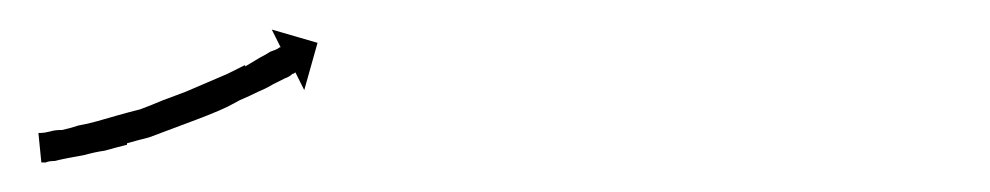

<svg xmlns="http://www.w3.org/2000/svg" viewBox="-20 -89 670 130"><path d="M8 1Q8 1 8 1Q8 1 8 1Q8 1 8 1Q8 1 8 1Q10 1 14 0Q14 0 14 0Q14 0 14 0Q14 0 14 0Q14 0 14 0Q17 -1 22 -1Q22 -1 22 -1Q22 -1 22 -1Q22 -1 22 -1Q22 -1 22 -1Q27 -2 33 -4Q33 -4 33 -4Q33 -4 33 -4Q33 -4 33 -4Q33 -4 33 -4Q39 -5 46 -7Q46 -7 46 -7Q46 -7 46 -7Q46 -7 46 -7Q46 -7 46 -7Q53 -9 60 -11Q60 -11 60 -11Q60 -11 60 -11Q60 -11 60 -11Q60 -11 60 -11Q67 -13 75 -15Q75 -15 75 -15Q75 -15 75 -15Q75 -15 75 -15Q75 -15 75 -15Q83 -18 90 -21Q90 -21 90 -21Q90 -21 90 -21Q90 -21 90 -21Q90 -21 90 -21Q98 -24 106 -27Q106 -27 106 -27Q106 -27 106 -27Q106 -27 106 -27Q106 -27 106 -27Q113 -30 120 -33Q120 -33 120 -33Q120 -33 120 -33Q120 -33 120 -33Q120 -33 120 -33Q127 -36 134 -39Q134 -39 134 -39Q134 -39 134 -39Q134 -39 134 -39Q134 -39 134 -39Q140 -42 146 -45Q146 -45 146 -45Q146 -45 146 -44Q146 -44 146 -44Q146 -44 146 -44Q151 -47 156 -50Q156 -50 156 -50Q156 -50 156 -50Q156 -50 156 -50Q156 -50 156 -50Q160 -52 163 -54Q166 -55 168 -56Q169 -57 170 -57L164 -69L195 -60L186 -28L180 -40Q179 -39 178 -39Q176 -37 173 -36Q169 -34 165 -32Q165 -32 165 -32Q165 -32 165 -32Q165 -32 165 -32Q165 -32 165 -32Q160 -29 155 -27Q155 -27 155 -27Q155 -27 155 -27Q155 -27 155 -27Q155 -27 155 -27Q149 -24 142 -21Q142 -21 142 -21Q142 -21 142 -21Q142 -21 142 -21Q142 -21 142 -21Q135 -17 128 -14Q128 -14 128 -14Q128 -14 128 -14Q128 -14 128 -14Q128 -14 128 -14Q121 -11 113 -8Q113 -8 113 -8Q113 -8 113 -8Q113 -8 113 -8Q113 -8 113 -8Q105 -5 97 -2Q97 -2 97 -2Q97 -2 97 -2Q97 -2 97 -2Q97 -2 97 -2Q89 1 81 4Q81 4 81 4Q81 4 81 4Q81 4 81 4Q81 4 81 4Q73 6 66 8Q66 8 66 8.5Q66 9 66 9Q66 9 66 9Q66 9 66 9Q58 11 51 13Q51 13 51 13Q51 13 51 13Q51 13 51 13Q51 13 51 13Q44 14 37 16Q37 16 37 16Q37 16 37 16Q37 16 37 16Q37 16 37 16Q31 17 26 18Q26 18 26 18Q26 18 26 18Q26 18 26 18Q26 18 26 18Q21 19 17 20Q17 20 17 20Q17 20 17 20Q17 20 17 20Q17 20 17 20Q13 20 11 21Q11 21 11 21Q11 21 11 21Q11 21 11 21Q11 21 11 21Q9 21 8 21L6 1Q7 1 8 1Z"/></svg>

Font: FRB American Cursive Just Arrows Thin
Style: Italic
Weight: 100
Italic angle: -25°
Version: Version 2.0;Modular Font Editor K font №1